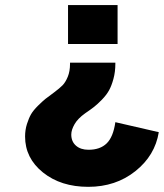

<svg xmlns="http://www.w3.org/2000/svg" viewBox="-20 -536 641 751"><path d="M431.2 -291V-286.1Q431.2 -254.9 423.8 -227.8Q416.5 -200.7 406.5 -182.6Q396.5 -164.6 378.7 -146.2Q360.8 -127.9 347.7 -117.7Q334.5 -107.4 313 -92.8Q284.2 -72.3 271.5 -50Q258.8 -27.8 258.8 -9.8Q258.8 17.6 277.1 33.7Q295.4 49.8 326.2 49.8Q371.6 49.8 397.2 24.9Q422.9 0 431.2 -58.1L601.1 -19Q586.4 72.3 509.5 133.5Q432.6 194.8 325.2 194.8Q218.3 194.8 148.2 138.7Q78.1 82.5 78.1 -2Q78.1 -27.8 85.4 -51Q92.8 -74.2 101.6 -89.4Q110.4 -104.5 128.9 -122.8Q147.5 -141.1 158 -149.4Q168.5 -157.7 191.9 -174.8Q213.4 -190.9 224.9 -202.6Q236.3 -214.4 245.1 -235.8Q253.9 -257.3 253.9 -286.1V-291ZM246.1 -516.1H439.9V-363.8H246.1Z"/></svg>

Font: LT Superior Black
Style: Regular
Weight: 900
Designer: Daniel Lyons
Foundry: LyonsType
Version: Version 2.005